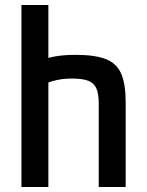

<svg xmlns="http://www.w3.org/2000/svg" viewBox="-20 -750 590 770"><path d="M376 -334Q376 -374 366.5 -395.5Q357 -417 334 -426Q311 -435 268 -435Q246 -435 227.5 -432.5Q209 -430 188.5 -424Q168 -418 139 -405L122 -497Q160 -516 196.5 -523Q233 -530 284 -530Q361 -530 404.5 -513Q448 -496 466 -454.5Q484 -413 484 -340V0H376ZM66 0V-730H174V0Z"/></svg>

Font: M PLUS Code Latin SemiExpanded Medium
Style: Regular
Weight: 500
Width: 6
Designer: Coji Morishita
Foundry: UNDERFOREST DESIGN
Version: Version 1.002; ttfautohint (v1.8.3)